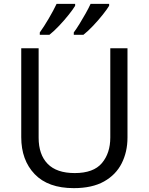

<svg xmlns="http://www.w3.org/2000/svg" viewBox="-20 -964 771 994"><path d="M640 -252Q640 -178 610 -118.5Q580 -59 518.5 -24.5Q457 10 362 10Q229 10 159.5 -62.5Q90 -135 90 -254V-714H180V-251Q180 -164 226.5 -116Q273 -68 367 -68Q464 -68 507.5 -119.5Q551 -171 551 -252V-714H640ZM545 -934Q535 -917 512 -888Q489 -859 462 -830.5Q435 -802 412 -784H362V-796Q376 -815 392 -841Q408 -867 423.5 -894.5Q439 -922 449 -944H545ZM369 -934Q359 -917 336 -888Q313 -859 286 -830.5Q259 -802 236 -784H186V-796Q207 -825 232 -867.5Q257 -910 273 -944H369Z"/></svg>

Font: Noto Sans Yi
Style: Regular
Weight: 400
Designer: Monotype Design Team
Foundry: Monotype Imaging Inc.
Version: Version 2.002; ttfautohint (v1.8.4.7-5d5b)